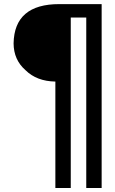

<svg xmlns="http://www.w3.org/2000/svg" viewBox="-20 -731 563 938"><path d="M250.5 187.5V-332.5Q159.2 -334 104.5 -388.2Q46.9 -438.5 46.4 -519Q49.8 -711.4 270.5 -710.9H476.6V187.5H401.4V-645.5H325.7V187.5Z"/></svg>

Font: Alte DIN 1451 Mittelschrift
Style: Regular
Weight: 400
Designer: Peter Wiegel
Foundry: Peter Wiegel
Version: Version 1.002 September 20, 2019